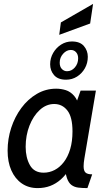

<svg xmlns="http://www.w3.org/2000/svg" viewBox="-20 -954 554 984"><path d="M173 10Q126 10 91.5 -14Q57 -38 38 -81Q19 -124 19 -182Q19 -242.5 37.5 -299Q56 -355.5 89.5 -400.8Q123 -446 168.8 -472.8Q214.5 -499.5 268 -499.5Q293 -499.5 317 -492Q341 -484.5 360 -462.8Q379 -441 388.5 -399L360.5 -397.5L393 -489.5H471.5L412.5 -142Q408.5 -118.5 408.5 -102Q408.5 -78.5 418.5 -69.5Q428.5 -60.5 452.5 -60.5L428 10Q402 10 381.5 7.5Q361 5 346.2 -6Q331.5 -17 323 -41.5Q314.5 -66 312.5 -110.5L336 -87.5Q316 -56 291.5 -34.2Q267 -12.5 237.5 -1.2Q208 10 173 10ZM203.5 -69Q233.5 -69 260 -82.8Q286.5 -96.5 307.2 -123.5Q328 -150.5 339.8 -190Q351.5 -229.5 351.5 -280.5Q351.5 -354.5 325.2 -387.8Q299 -421 258 -421Q217 -421 183.8 -390.5Q150.5 -360 131 -310Q111.5 -260 111.5 -201.5Q111.5 -146.5 133.2 -107.8Q155 -69 203.5 -69ZM318.5 -545.5Q277.5 -545.5 257.2 -568.8Q237 -592 237 -624.5Q237 -656 252.5 -682.8Q268 -709.5 293.2 -725.5Q318.5 -741.5 348.5 -741.5Q390 -741.5 410 -718Q430 -694.5 430 -663Q430 -630.5 415 -604Q400 -577.5 374.8 -561.5Q349.5 -545.5 318.5 -545.5ZM323.5 -589Q347 -589 363.8 -608.5Q380.5 -628 380.5 -655Q380.5 -674.5 370 -686.2Q359.5 -698 343 -698Q321 -698 303.5 -678.5Q286 -659 286 -633Q286 -612 297 -600.5Q308 -589 323.5 -589ZM283.5 -775.5 292 -839 457 -934 442 -833.5Z"/></svg>

Font: Cabin
Style: Italic
Weight: 400
Width: 4
Italic angle: -10°
Designer: Pablo Impallari
Foundry: Pablo Impallari. http://www.impallari.com Igino Marini. http://www.ikern.com
Version: Version 3.001